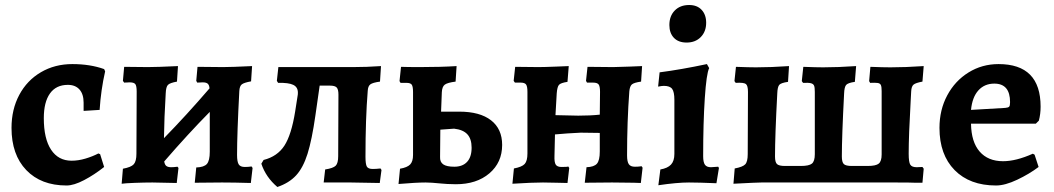

<svg xmlns="http://www.w3.org/2000/svg" viewBox="-20 -729 4210 767"><path d="M26 -218Q26 -292 57 -350Q88 -408 143.5 -440.5Q199 -473 269 -473Q340 -473 396 -453L400 -444Q383 -369 378 -290L314 -286V-319Q314 -353 297.5 -371.5Q281 -390 251 -390Q204 -390 179.5 -355.5Q155 -321 155 -257Q155 -175 184 -131Q213 -87 266 -87Q293 -87 321.5 -95.5Q350 -104 373 -116L380 -113L396 -62Q357 -31 316 -9.5Q275 12 246 12Q144 12 85 -49.5Q26 -111 26 -218Z M989 -58 982 2Q915 0 867 0L758 1L764 -60Q795 -61 806.5 -74Q818 -87 818 -123V-282Q732 -195 636 -84Q638 -71 644.5 -66Q651 -61 664 -61Q675 -61 689 -63L693 -58L686 2L589 0Q557 0 518 1.5Q479 3 466 5L471 -55Q504 -61 514.5 -73Q525 -85 525 -115L526 -363Q526 -386 520.5 -393Q515 -400 498 -400L476 -399L471 -406L476 -462L571 -461Q607 -461 691 -465L687 -403Q659 -398 651 -390Q643 -382 642 -356Q636 -257 635 -177Q725 -269 817 -376Q816 -389 810 -394.5Q804 -400 790 -400L768 -399L764 -406L769 -462L871 -461Q904 -461 987 -465L983 -404Q955 -399 946 -392Q937 -385 936 -365Q927 -196 927 -110Q927 -83 933.5 -72.5Q940 -62 958 -62Q971 -62 985 -64Z M1504 -50 1497 2 1382 0H1273L1279 -52Q1311 -57 1321 -67Q1331 -77 1331 -105L1332 -351Q1332 -372 1325 -379.5Q1318 -387 1298 -387H1257L1240 -268Q1226 -170 1208.5 -114.5Q1191 -59 1163 -28.5Q1135 2 1088 18Q1042 -21 1024 -75L1033 -90Q1088 -104 1116 -147Q1144 -190 1159 -283L1169 -347Q1170 -351 1170 -359Q1170 -381 1151.5 -390Q1133 -399 1091 -398L1086 -406L1092 -461H1390Q1445 -461 1502 -465L1498 -403Q1469 -399 1459.5 -392Q1450 -385 1449 -366Q1440 -255 1440 -103Q1440 -73 1445.5 -63.5Q1451 -54 1469 -54Q1482 -54 1500 -56Z M1741 4Q1701 0 1680 0Q1643 0 1572 6L1578 -55Q1607 -60 1618.5 -72Q1630 -84 1630 -110V-361Q1630 -383 1625 -390.5Q1620 -398 1604 -398H1580L1576 -405L1582 -462Q1607 -461 1657 -461Q1741 -461 1804 -465L1800 -403Q1768 -399 1757 -391Q1746 -383 1745 -360L1742 -283H1815Q1897 -283 1941.5 -248.5Q1986 -214 1986 -150Q1986 -80 1935 -36.5Q1884 7 1801 7Q1782 7 1767 6Q1752 5 1741 4ZM1864 -139Q1864 -174 1847 -192.5Q1830 -211 1794 -215L1739 -211L1738 -102Q1737 -82 1750.5 -72.5Q1764 -63 1795 -63Q1828 -63 1846 -82.5Q1864 -102 1864 -139Z M2033 -56Q2065 -62 2076 -74Q2087 -86 2087 -116V-362Q2087 -384 2081.5 -391.5Q2076 -399 2060 -399H2037L2032 -406L2038 -462L2131 -461Q2153 -461 2203 -463L2252 -465L2247 -402Q2220 -398 2213 -390Q2206 -382 2204 -356L2199 -269L2290 -267Q2339 -267 2376 -271L2377 -362Q2377 -384 2371.5 -391.5Q2366 -399 2349 -399H2325L2321 -406L2327 -462L2429 -461L2496 -463L2545 -465L2541 -403Q2513 -399 2504.5 -392Q2496 -385 2494 -364Q2485 -244 2485 -108Q2485 -83 2492 -73Q2499 -63 2516 -63Q2529 -63 2535 -64Q2541 -65 2543 -65L2547 -59L2540 2Q2525 2 2512 1L2425 0L2316 1L2323 -61Q2353 -62 2364.5 -75Q2376 -88 2376 -124V-198L2300 -199Q2278 -198 2246.5 -196Q2215 -194 2197 -192L2195 -106Q2194 -81 2200 -71.5Q2206 -62 2223 -62Q2248 -62 2250 -64L2254 -58L2247 2Q2222 2 2204 1L2149 0Q2107 0 2027 5Z M2618 -52Q2647 -57 2660.5 -71.5Q2674 -86 2674 -114V-330Q2674 -362 2665 -374Q2656 -386 2632 -386Q2624 -386 2609 -383L2615 -440Q2700 -451 2804 -473L2813 -457Q2802 -435 2795.5 -336.5Q2789 -238 2789 -105Q2789 -81 2796 -71Q2803 -61 2820 -61L2849 -63L2852 -58L2842 3Q2771 0 2732 0Q2685 0 2610 11ZM2654 -629Q2654 -665 2675.5 -687Q2697 -709 2733 -709Q2765 -709 2783 -689.5Q2801 -670 2801 -638Q2801 -603 2779.5 -581Q2758 -559 2723 -559Q2690 -559 2672 -578Q2654 -597 2654 -629Z M2915 -56Q2947 -62 2957 -72.5Q2967 -83 2967 -113L2968 -362Q2968 -387 2959.5 -393.5Q2951 -400 2919 -398L2914 -405L2920 -462Q2974 -460 3000 -460Q3059 -460 3132 -465L3128 -402Q3100 -398 3093 -390Q3086 -382 3085 -355Q3076 -186 3076 -104Q3076 -81 3084 -73.5Q3092 -66 3116 -66H3179Q3212 -66 3223.5 -75.5Q3235 -85 3235 -113V-362Q3235 -380 3232 -387Q3229 -394 3219.5 -396.5Q3210 -399 3188 -398L3183 -405L3189 -462Q3243 -460 3268 -460Q3327 -460 3400 -465L3395 -402Q3367 -398 3360 -389.5Q3353 -381 3352 -355Q3343 -184 3343 -104Q3343 -81 3351 -73.5Q3359 -66 3383 -66H3446Q3479 -66 3490.5 -75.5Q3502 -85 3502 -112V-365Q3502 -382 3499 -389Q3496 -396 3486.5 -397.5Q3477 -399 3456 -398L3452 -405L3457 -462Q3509 -460 3537 -460Q3597 -460 3670 -465L3665 -403Q3638 -398 3629.5 -391Q3621 -384 3620 -364L3618 -327Q3610 -187 3610 -115Q3610 -81 3616.5 -71Q3623 -61 3642 -61L3665 -62L3670 -55L3665 1H3636Q3619 0 3556 0H3022Q3005 0 2910 5Z M3733 -218Q3733 -290 3764 -348Q3795 -406 3849 -439.5Q3903 -473 3969 -473Q4137 -473 4137 -303Q4137 -273 4130 -247L4118 -235H3859Q3860 -162 3893.5 -123.5Q3927 -85 3987 -85Q4039 -85 4106 -115L4113 -111L4129 -62Q4092 -34 4043.5 -11Q3995 12 3959 12Q3854 12 3793.5 -49.5Q3733 -111 3733 -218ZM3996 -298Q4008 -299 4011.5 -303Q4015 -307 4015 -321Q4015 -395 3952 -395Q3913 -395 3888.5 -368Q3864 -341 3859 -290Z"/></svg>

Font: Alegreya
Style: Bold
Weight: 700
Designer: Juan Pablo del Peral
Foundry: Huerta Tipografica
Version: Version 2.008; ttfautohint (v1.8)